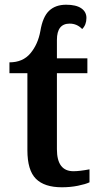

<svg xmlns="http://www.w3.org/2000/svg" viewBox="-20 -783 420 813"><path d="M96 -147V-473H20V-519Q77 -519 109 -557.5Q141 -596 151 -652Q161 -712 188 -737.5Q215 -763 260 -763Q302 -763 324 -748Q346 -733 346 -707Q346 -678 328 -660Q306 -683 275 -683Q221 -683 221 -614V-536H350V-473H221V-151Q221 -58 291 -58Q317 -58 359 -66V-11Q342 -3 310 3.5Q278 10 242 10Q168 10 132 -26Q96 -62 96 -147Z"/></svg>

Font: Noto Serif SemiBold
Style: Regular
Weight: 600
Designer: Monotype Design Team
Foundry: Monotype Imaging Inc.
Version: Version 1.001